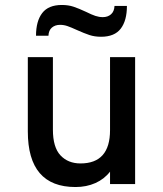

<svg xmlns="http://www.w3.org/2000/svg" viewBox="-20 -741 656 773"><path d="M92 -212V-511H193V-219Q193 -148 223.5 -115.5Q254 -83 304 -83Q423 -83 423 -217V-511H524V0H423V-50Q400 -20 364 -4Q328 12 284 12Q92 12 92 -212ZM290 -620Q266 -631 251.5 -636Q237 -641 222 -641Q202 -641 189 -630Q176 -619 175 -597H125Q125 -656 150 -688.5Q175 -721 229 -721Q255 -721 276 -714Q297 -707 327 -693Q349 -682 364 -677Q379 -672 394 -672Q414 -672 427 -683.5Q440 -695 441 -717H491Q491 -658 466 -625.5Q441 -593 387 -593Q361 -593 340 -600Q319 -607 290 -620Z"/></svg>

Font: Overpass Mono Light
Style: Bold
Weight: 600
Monospace: yes
Designer: Delve Withrington, Dave Bailey
Foundry: Delve Fonts
Version: Version 1.000;DELV;Overpass